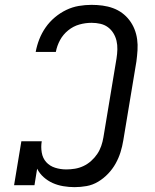

<svg xmlns="http://www.w3.org/2000/svg" viewBox="-20 -763 640 791"><path d="M287 8Q264 8 240.5 4Q217 0 197 -9Q177 -18 160 -33Q143 -48 133 -68L122 0H38L68 -181H152Q148 -158 152 -134.5Q156 -111 170.5 -95Q185 -79 207 -72Q229 -65 253 -65Q271 -65 289 -68Q307 -71 324 -79Q341 -87 355.5 -100Q370 -113 380.5 -128.5Q391 -144 397 -161.5Q403 -179 406 -197L460 -522Q463 -541 463.5 -559.5Q464 -578 460 -595Q456 -612 447 -626.5Q438 -641 424.5 -651Q411 -661 393.5 -665Q376 -669 357 -669Q332 -669 307 -662Q282 -655 261 -638Q240 -621 227.5 -598Q215 -575 210 -549H127Q132 -576 142 -601.5Q152 -627 168 -650Q184 -673 206 -691.5Q228 -710 253 -722Q278 -734 304.5 -738.5Q331 -743 357 -743Q380 -743 402.5 -740Q425 -737 445.5 -729.5Q466 -722 483 -709.5Q500 -697 513 -680Q526 -663 534 -643Q542 -623 545 -601Q548 -579 546.5 -556Q545 -533 542 -510L488 -185Q484 -160 476.5 -136Q469 -112 456.5 -89.5Q444 -67 425.5 -47.5Q407 -28 384.5 -14.5Q362 -1 337 3.5Q312 8 287 8Z"/></svg>

Font: Iosevka Etoile Oblique
Style: Regular
Weight: 400
Italic angle: -9°
Designer: Belleve Invis
Foundry: Belleve Invis
Version: Version 15.5.2; ttfautohint (v1.8.4)